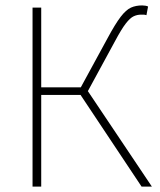

<svg xmlns="http://www.w3.org/2000/svg" viewBox="-20 -688 590 708"><path d="M100 0V-660H132V-366H278L376 -546Q405 -600 425 -626Q445 -652 463 -660Q481 -668 504 -668Q510 -668 516 -667Q522 -666 526 -664L520 -632Q514 -634 509.5 -634Q505 -634 500 -634Q486 -634 473 -628Q460 -622 444 -601.5Q428 -581 404 -536L304 -352L540 0H502L277 -338H132V0Z"/></svg>

Font: Source Sans Variable
Style: Regular
Weight: 200
Designer: Paul D. Hunt
Foundry: Adobe Systems Incorporated
Version: Version 3.006;hotconv 1.0.111;makeotfexe 2.5.65597